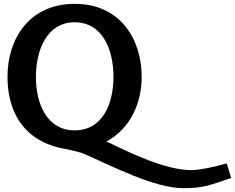

<svg xmlns="http://www.w3.org/2000/svg" viewBox="-20 -764 1224 1000"><path d="M1184 163 1161 87C1094 107 1015 122 976 122C842 122 657 32 548 -21C544 -23 538 -25 533 -26C666 -98 718 -236 718 -364C718 -560 606 -744 369 -744C132 -744 19 -561 19 -364C19 -189 97 -35 301 8C344 17 389 24 429 42C567 103 785 216 935 216C1032 216 1065 204 1184 163ZM369 -85C223 -85 167 -226 167 -363C167 -501 223 -648 369 -648C516 -648 571 -502 571 -364C571 -226 516 -85 369 -85Z"/></svg>

Font: Rosario
Style: Bold
Weight: 700
Designer: Hector Gatti
Foundry: Omnibus Type
Version: Version 1.100